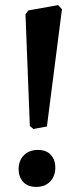

<svg xmlns="http://www.w3.org/2000/svg" viewBox="-20 -722 325 753"><path d="M111 -216 97 -228 80 -666 91 -681 208 -702 223 -686 164 -226ZM122 11Q88 11 70.5 -9Q53 -29 53 -58Q53 -92 73.5 -113Q94 -134 129 -134Q162 -134 179.5 -114.5Q197 -95 197 -65Q197 -32 177 -10.5Q157 11 122 11Z"/></svg>

Font: Alegreya SemiBold
Style: Regular
Weight: 600
Designer: Juan Pablo del Peral
Foundry: Huerta Tipografica
Version: Version 2.009